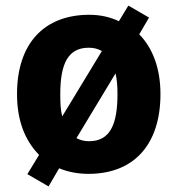

<svg xmlns="http://www.w3.org/2000/svg" viewBox="-20 -613 637 688"><path d="M555 -276C555 -368 527 -441 479 -490L514 -550L440 -593L406 -537C375 -552 339 -560 300 -560C138 -560 41 -457 41 -276C41 -183 68 -111 120 -58L78 11L154 55L192 -10C223 3 259 10 297 10C459 10 555 -94 555 -276ZM196 -276C196 -385 224 -442 298 -442C316 -442 332 -438 345 -430L203 -196C197 -218 196 -244 196 -276ZM401 -276C401 -166 374 -107 299 -107C282 -107 267 -111 254 -118L394 -350C399 -329 401 -304 401 -276Z"/></svg>

Font: Noto Sans Myanmar UI SemiCondensed ExtraBold
Style: Regular
Weight: 800
Width: 4
Designer: Monotype Design Team
Foundry: Monotype Imaging Inc.
Version: Version 2.103